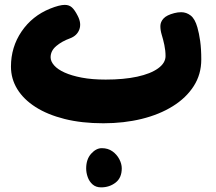

<svg xmlns="http://www.w3.org/2000/svg" viewBox="-20 -502 900 799"><path d="M410.2 11Q320.1 11 248.8 -6.9Q177.6 -24.8 127.8 -56.7Q78 -88.6 51.8 -131.4Q25.6 -174.3 25.6 -224.9Q25.6 -306 69.7 -370.9Q113.9 -435.9 188.7 -466.1Q227.4 -481.7 249.6 -481.7Q267.8 -481.7 279.6 -470.9Q291.3 -460.1 303.3 -436.3Q319.7 -404.9 310.1 -379.2Q300.6 -353.4 271.3 -342.4Q237.9 -330.4 214.2 -310.5Q190.6 -290.6 190.6 -263.6Q190.6 -246.8 205.2 -230Q219.9 -213.2 248.9 -200.1Q278 -187 320.6 -178.9Q363.1 -170.8 419.7 -170.8Q495 -170.8 551 -182.9Q607 -195.1 637.9 -217.5Q668.9 -239.9 668.9 -268.7Q668.9 -291.4 663.9 -315Q658.9 -338.6 653 -357.3Q647.2 -376.7 647.4 -393.8Q647.6 -411 660.7 -425.2Q673.8 -439.3 705.3 -447.4Q712.4 -449.4 719.9 -450.3Q727.4 -451.2 734 -451.2Q755.6 -451.2 773.4 -437.5Q791.3 -423.8 801.4 -388.1Q808.4 -363.8 813 -331.2Q817.6 -298.6 817.6 -254.2Q817.6 -192.6 786.2 -143.7Q754.9 -94.8 699.2 -60.1Q643.4 -25.3 569.7 -7.2Q495.9 11 410.2 11ZM400.8 277.7Q379 277.7 365.2 265.4Q351.4 253.1 345 234.9Q338.6 216.7 338.6 199Q338.6 160.8 359.3 137.7Q380.1 114.6 403.6 114.6Q429.3 114.6 447.8 127.7Q466.3 140.9 476.5 160.4Q486.7 179.9 486.7 198.6Q486.7 238 461.1 257.8Q435.4 277.7 400.8 277.7Z"/></svg>

Font: Playpen Sans Arabic
Style: Regular
Weight: 400
Designer: Azza Alameddine, Laura Meseguer, Veronika Burian, José Scaglione
Foundry: TypeTogether
Version: Version 2.000